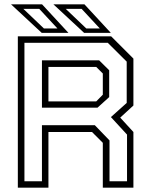

<svg xmlns="http://www.w3.org/2000/svg" viewBox="-20 -868 694 888"><path d="M62.5 0V-700H494L597 -597V-380L536 -324L597 -257.5V0H455.5V-207.5L405.5 -257.5H204V0ZM93 -29.5H174V-289H418.5L486.5 -218.5V-29.5H567.5V-245.5L493 -326.5L566 -392V-583L478.5 -670H93ZM204 -399H425L455.5 -430V-528L425 -558.5H204ZM174 -370V-589H438.5L485 -543V-419L431 -370ZM492.5 -716H369L227 -848H370.5ZM441.5 -736.5 357.5 -827H284L379 -736.5ZM296.5 -716H173L31 -848H174.5ZM245.5 -736.5 161.5 -827H88L183 -736.5Z"/></svg>

Font: Tourney Light
Style: Regular
Weight: 300
Version: Version 1.015